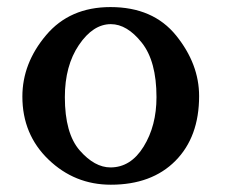

<svg xmlns="http://www.w3.org/2000/svg" viewBox="-20 -502 632 532"><path d="M287.1 9.8Q187 9.8 114.5 -59.8Q42 -129.4 42 -234.4Q42 -326.7 107.7 -404.5Q173.3 -482.4 286.1 -482.4Q404.3 -482.4 468 -403.6Q531.7 -324.7 531.7 -235.8Q531.7 -122.6 466.1 -56.4Q400.4 9.8 287.1 9.8ZM286.1 -38.1Q342.3 -38.1 377.9 -95.7Q413.6 -153.3 413.6 -232.9Q413.6 -332.5 372.8 -383.8Q332 -435.1 287.1 -435.1Q237.8 -435.1 198.7 -377.4Q159.7 -319.8 159.7 -232.9Q159.7 -132.3 200.9 -85.2Q242.2 -38.1 286.1 -38.1Z"/></svg>

Font: Kelvinch
Style: Bold
Weight: 700
Designer: Paul James Miller
Foundry: High-Logic / Made with FontCreator
Version: Version 3.501;March 28, 2021;FontCreator 13.0.0.2683 64-bit